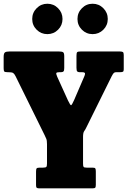

<svg xmlns="http://www.w3.org/2000/svg" viewBox="-20 -1032 698 1052"><path d="M177.5 -17.5V-91.5Q177.5 -105.5 181 -109.5Q184.5 -113.5 198 -113.5H216Q230.5 -113.5 234 -117.8Q237.5 -122 237.5 -136.5V-242Q237.5 -262.5 233.5 -271.8Q229.5 -281 223.5 -293.5L65 -615Q58.5 -628 51.8 -632.2Q45 -636.5 23.5 -636.5H20.5Q6.5 -636.5 3.2 -640.5Q0 -644.5 0 -658.5V-719.5Q0 -739.5 7 -744.8Q14 -750 32.5 -750H302Q319 -750 325.5 -746Q332 -742 332 -724V-659.5Q332 -645 328 -640.8Q324 -636.5 315 -636.5H305.5Q290 -636.5 288.5 -631.5Q287 -626.5 293.5 -611.5L352.5 -481.5Q365.5 -454 369.8 -455.5Q374 -457 386 -483.5L441.5 -612.5Q448.5 -629 444.5 -632.8Q440.5 -636.5 429.5 -636.5H415.5Q408.5 -636.5 403.8 -640Q399 -643.5 399 -660.5V-726Q399 -742 402.8 -746Q406.5 -750 422 -750H635.5Q648 -750 653 -747Q658 -744 658 -730.5V-652Q658 -641.5 653.5 -639Q649 -636.5 638 -636.5H616Q608 -636.5 603.2 -631.8Q598.5 -627 591.5 -613.5L454 -335.5Q447.5 -321.5 441.2 -313.2Q435 -305 435 -281.5V-136Q435 -121.5 438 -117.5Q441 -113.5 455 -113.5H486Q499 -113.5 502 -109.5Q505 -105.5 505 -92.5V-19.5Q505 -7 501.5 -3.5Q498 0 486 0H195.5Q185 0 181.2 -3.2Q177.5 -6.5 177.5 -17.5ZM487.5 -845Q453 -845 428.8 -869.2Q404.5 -893.5 404.5 -928Q404.5 -962.5 428.8 -987Q453 -1011.5 487.5 -1011.5Q522 -1011.5 546.2 -987Q570.5 -962.5 570.5 -928Q570.5 -893.5 546.2 -869.2Q522 -845 487.5 -845ZM239.5 -845Q205 -845 180.8 -869.2Q156.5 -893.5 156.5 -928Q156.5 -962.5 180.8 -987Q205 -1011.5 239.5 -1011.5Q274 -1011.5 298.2 -987Q322.5 -962.5 322.5 -928Q322.5 -893.5 298.2 -869.2Q274 -845 239.5 -845Z"/></svg>

Font: Besley* Condensed Heavy
Style: Regular
Weight: 800
Width: 3
Designer: Owen Earl
Foundry: indestructible type*
Version: Version 3.000; ttfautohint (v1.8.3)